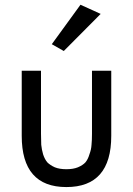

<svg xmlns="http://www.w3.org/2000/svg" viewBox="-20 -1089 552 798"><path d="M150.4 -794.9Q150.4 -729.5 150.4 -533.2Q150.4 -505.9 151.4 -487.3Q153.3 -467.8 159.2 -447.3Q166 -426.8 176.8 -414.1Q188.5 -402.3 208 -393.6Q227.5 -385.7 255.9 -385.7Q284.2 -385.7 303.7 -393.6Q324.2 -402.3 335 -414.1Q345.7 -426.8 351.6 -447.3Q359.4 -467.8 360.4 -487.3Q362.3 -505.9 362.3 -533.2Q362.3 -620.1 362.3 -794.9Q381.8 -794.9 442.4 -794.9Q442.4 -727.5 442.4 -524.4Q442.4 -311.5 255.9 -311.5Q70.3 -311.5 70.3 -524.4Q70.3 -614.3 70.3 -794.9Q89.8 -794.9 150.4 -794.9ZM314.5 -1069.3Q335 -1059.6 398.4 -1031.2Q359.4 -992.2 245.1 -877Q232.4 -883.8 195.3 -905.3Q224.6 -946.3 314.5 -1069.3Z"/></svg>

Font: Das Gitter
Style: Book
Weight: 400
Version: Version 006.000